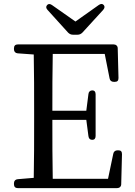

<svg xmlns="http://www.w3.org/2000/svg" viewBox="-20 -963 694 990"><path d="M52 -18V-13C52 0 59 7 72 7H584C596 7 605 -1 605 -13L609 -168C609 -182 603 -188 590 -188H586C574 -188 566 -181 564 -170L537 -41H252C250 -136 250 -233 250 -345H425L436 -261C438 -248 444 -242 456 -242C467 -242 473 -249 473 -262V-477C473 -490 467 -497 456 -497C445 -497 437 -490 436 -478L425 -392H250C250 -496 250 -592 252 -685H520L545 -559C547 -547 555 -541 567 -541H572C585 -541 591 -547 591 -561L587 -714C587 -726 578 -734 566 -734H72C59 -734 52 -727 52 -714V-709C52 -697 59 -689 71 -688L154 -682C156 -586 156 -488 156 -391V-336C156 -239 156 -141 154 -46L71 -39C59 -38 52 -30 52 -18ZM225 -912 331 -795C338 -788 346 -784 356 -784H380C390 -784 398 -788 405 -795L512 -912C520 -921 521 -930 515 -937C508 -945 499 -944 489 -937L369 -852L248 -937C238 -944 229 -944 223 -937C216 -929 217 -921 225 -912Z"/></svg>

Font: 寒蝉锦书宋 Text
Style: Regular
Weight: 400
Designer: 寒蝉锦书宋{Warren} 思源宋体{Ryoko NISHIZUKA 西塚涼子 (kana & ideographs); Frank Grießhammer (Latin, Greek & Cyrillic); Wenlong ZHANG 
Foundry: Adobe & ChillType
Version: Version 2.000;Glyphs 3.1.1 (3135)